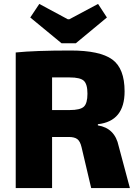

<svg xmlns="http://www.w3.org/2000/svg" viewBox="-20 -957 701 977"><path d="M293 -737 134 -868 180 -937 325 -859H333L479 -937L524 -868L366 -737ZM641 0H444L395 -208Q388 -238 373.5 -249Q359 -260 330 -260H245V0H60V-690Q158 -700 339 -700Q488 -700 551 -654.5Q614 -609 614 -492Q614 -340 478 -325V-319Q565 -305 584 -213ZM245 -397H335Q388 -397 406.5 -414Q425 -431 425 -480Q425 -529 406.5 -546Q388 -563 335 -563H245Z"/></svg>

Font: Exo 2.0 Extra Bold
Style: Regular
Weight: 800
Designer: Natanael Gama
Version: Version 1.001;PS 001.001;hotconv 1.0.70;makeotf.lib2.5.58329